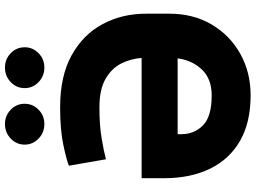

<svg xmlns="http://www.w3.org/2000/svg" viewBox="-145 -848 1003 753"><g transform="rotate(-90 356.5 -471.5)"><path d="M312.1 -737.2Q435 -737.2 516.5 -691.9Q598 -646.7 638.8 -570Q679.7 -493.3 679.3 -398.8V-310Q679.7 -215.9 637.3 -143.6Q594.8 -71.4 522.2 -30.7Q449.6 9.9 358.7 9.9Q253.2 9.9 180.9 -31.4Q108.7 -72.8 71.6 -148.8Q34.4 -224.8 34.1 -328.1V-417.6H505.7Q502.8 -460.2 483.7 -498Q464.5 -535.9 422.9 -559.5Q381.4 -583.1 312.1 -583.1Q242.5 -583.1 190.5 -574.4Q138.5 -565.7 108.3 -557.5L83.1 -702.8Q101.6 -710.9 161.9 -724.1Q222.3 -737.2 312.1 -737.2ZM504.3 -276.3H206.7V-261.7Q206.7 -211.3 241.3 -177Q275.9 -142.8 358.7 -142.8Q423.7 -142.8 460 -180.9Q496.4 -219.1 504.3 -276.3ZM246.4 -799Q213.1 -799 189.5 -821.7Q165.8 -844.5 165.8 -876.1Q165.8 -908.4 189.5 -930.9Q213.1 -953.5 246.4 -953.5Q279.5 -953.5 302.7 -930.9Q326 -908.4 326 -876.1Q326 -844.5 302.7 -821.7Q279.5 -799 246.4 -799ZM468 -799Q434.7 -799 411 -821.7Q387.4 -844.5 387.4 -876.1Q387.4 -908.4 411 -930.9Q434.7 -953.5 468 -953.5Q501.1 -953.5 524.3 -930.9Q547.6 -908.4 547.6 -876.1Q547.6 -844.5 524.3 -821.7Q501.1 -799 468 -799Z"/></g></svg>

Font: Inter UI Extra Bold
Style: Regular
Weight: 800
Designer: Rasmus Andersson
Foundry: rsms
Version: 3.2;8d6f07862